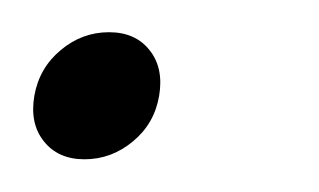

<svg xmlns="http://www.w3.org/2000/svg" viewBox="-27 -95 196 118"><path d="M24.9 2.9Q8.8 2.9 0 -8.1Q-8.8 -19 -5.9 -36.1Q-2.9 -53.2 10.3 -64.2Q23.4 -75.2 40 -75.2Q56.2 -75.2 64.9 -64.2Q73.7 -53.2 70.8 -36.1Q67.9 -19 54.7 -8.1Q41.5 2.9 24.9 2.9Z"/></svg>

Font: SVN-Poppins ExtraLight
Style: Italic
Weight: 200
Italic angle: -10°
Designer: Ninad Kale (Devanagari), Jonny Pinhorn (Latin)
Foundry: Indian Type Foundry
Version: Version 3.002 2017